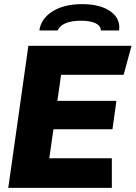

<svg xmlns="http://www.w3.org/2000/svg" viewBox="-20 -907 655 927"><path d="M615 -686 577 -546H275L257 -420H542L523 -283H238L218 -143H520V0H20L117 -686ZM556 -775Q556 -765 555 -760H467Q466 -783 441 -795Q416 -807 370 -807Q325 -807 296 -794.5Q267 -782 259 -760H170Q178 -817 233.5 -852Q289 -887 377 -887Q459 -887 507.5 -856Q556 -825 556 -775Z"/></svg>

Font: Chivo ExtraBold Italic
Style: Regular
Weight: 800
Italic angle: -8.05°
Designer: Hector Gatti
Foundry: Omnibus-Type
Version: Version 1.007